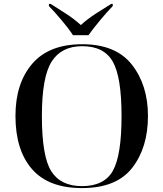

<svg xmlns="http://www.w3.org/2000/svg" viewBox="-20 -951 835 981"><path d="M399 10Q575 10 655.5 -93.5Q736 -197 736 -358Q736 -516 654 -620.5Q572 -725 400 -725Q230 -725 144.5 -625Q59 -525 59 -359Q59 -184 143.5 -87Q228 10 399 10ZM399 0Q290 0 242 -76Q194 -152 194 -358Q194 -558 244 -636.5Q294 -715 400 -715Q511 -715 556 -636.5Q601 -558 601 -358Q601 -158 557 -79Q513 0 399 0ZM353 -771H432Q456 -805 491.5 -847.5Q527 -890 556 -920V-931H548Q512 -909 469.5 -881.5Q427 -854 393 -823Q359 -854 316.5 -881.5Q274 -909 239 -931H230V-920Q259 -890 295 -847.5Q331 -805 353 -771Z"/></svg>

Font: Noto Serif Display Semi
Style: Regular
Weight: 600
Designer: Monotype Design Team
Foundry: Monotype Imaging Inc.
Version: Version 1.900